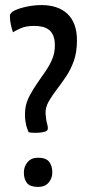

<svg xmlns="http://www.w3.org/2000/svg" viewBox="-20 -730 335 756"><path d="M93 -209Q93 -209 88 -221Q83 -233 80 -253.5Q77 -274 79.5 -299.5Q82 -325 96 -352Q112 -382 129.5 -406.5Q147 -431 162 -453.5Q177 -476 186.5 -499.5Q196 -523 196 -551Q196 -575 189.5 -590Q183 -605 171.5 -613.5Q160 -622 145 -625Q130 -628 115 -628Q82 -628 61 -618.5Q40 -609 31 -603Q26 -618 22.5 -634Q19 -650 19 -667Q19 -680 38 -689Q57 -698 86 -704Q115 -710 144 -710Q175 -710 201 -701.5Q227 -693 245.5 -675.5Q264 -658 273.5 -632Q283 -606 283 -571Q283 -525 271 -491Q259 -457 241 -430Q223 -403 204.5 -379Q186 -355 172 -331Q158 -306 159.5 -282Q161 -258 166 -240.5Q171 -223 166 -217Q162 -212 148.5 -209.5Q135 -207 120 -207Q105 -207 93 -209ZM130 6Q99 6 86.5 -9Q74 -24 74 -51Q74 -74 88.5 -91.5Q103 -109 130 -109Q161 -109 173.5 -93Q186 -77 186 -51Q186 -28 171.5 -11Q157 6 130 6Z"/></svg>

Font: Yanone Kaffeesatz
Style: Regular
Weight: 400
Designer: Yanone (Cyrillic: Daniel Pouzeot, Huerta Tipografica, and Cyreal)
Foundry: Yanone
Version: Version 2.003